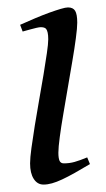

<svg xmlns="http://www.w3.org/2000/svg" viewBox="-20 -477 286 517"><path d="M222.2 -35.2Q199.2 -21.5 180.9 -11.2Q162.6 -1 147.5 6.1Q132.3 13.2 120.1 16.6Q107.9 20 97.2 20Q80.6 20 70.8 4.6Q61 -10.7 61 -37.1Q61 -51.8 64.7 -78.9Q68.4 -106 73.7 -138.9Q79.1 -171.9 85.4 -207.8Q91.8 -243.7 97.2 -276.1Q102.5 -308.6 106.2 -333.7Q109.9 -358.9 109.9 -371.1Q109.9 -382.3 108.4 -388.9Q106.9 -395.5 104.5 -398.7Q102.1 -401.9 98.1 -402.8Q94.2 -403.8 89.8 -403.8Q85.9 -403.8 77.6 -401.9Q69.3 -399.9 61.3 -397.7Q53.2 -395.5 47.1 -393.8Q41 -392.1 41 -392.1L34.2 -410.2Q54.7 -419.4 75 -428Q95.2 -436.5 112.8 -442.9Q130.4 -449.2 143.6 -453.1Q156.7 -457 163.1 -457Q176.8 -457 182.4 -447.8Q188 -438.5 188 -416Q188 -401.9 184.3 -374.3Q180.7 -346.7 174.8 -312.5Q168.9 -278.3 162.6 -241Q156.2 -203.6 150.4 -169.4Q144.5 -135.3 140.9 -107.7Q137.2 -80.1 137.2 -65.9Q137.2 -50.8 140.4 -43.9Q143.6 -37.1 151.9 -37.1Q167 -37.1 180.9 -41Q194.8 -44.9 214.8 -53.2L222.2 -35.2Z"/></svg>

Font: GentiumAlt
Style: Italic
Weight: 400
Italic angle: -7°
Designer: J. Victor Gaultney
Version: Version 1.02; 2005; OFL release